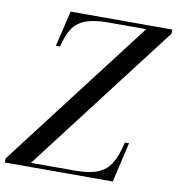

<svg xmlns="http://www.w3.org/2000/svg" viewBox="-133 -825 830 900"><g transform="rotate(10 282.0 -375.0)"><path d="M-50 0V-19.5L494 -730.5H314Q246 -730.5 205.8 -715.2Q165.5 -700 144 -666.8Q122.5 -633.5 110 -580H90.5L130.5 -750H614.5V-730.5L70.5 -19.5H280.5Q349 -19.5 389 -36Q429 -52.5 451.2 -89.8Q473.5 -127 488 -190H507.5L463.5 0Z"/></g></svg>

Font: Bodoni Moda SC 11pt
Style: Italic
Weight: 400
Italic angle: -13°
Version: Version 2.005